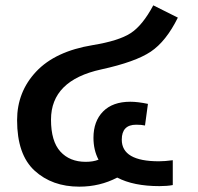

<svg xmlns="http://www.w3.org/2000/svg" viewBox="-20 -691 740 719"><path d="M436 -168Q436 -87 575 -87Q597 -87 627 -91V2Q606 6 577 6Q480 6 419 -26Q354 8 277 8Q175 8 109.5 -52Q44 -112 44 -241Q44 -347 115.5 -423Q187 -499 327 -522Q425 -538 469.5 -567Q514 -596 554 -671L646 -625Q602 -536 544.5 -497.5Q487 -459 359 -431Q171 -390 171 -243Q171 -162 206 -123.5Q241 -85 301 -85Q329 -85 349 -93Q330 -129 330 -175Q330 -237 366 -273.5Q402 -310 468 -310Q496 -310 534 -302L523 -221Q511 -224 490 -224Q436 -224 436 -168Z"/></svg>

Font: FiraGO Medium
Style: Regular
Weight: 500
Designer: bBox Type
Foundry: bBox Type GmbH
Version: Version 1.001;PS 001.001;hotconv 1.0.88;makeotf.lib2.5.64775